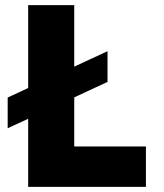

<svg xmlns="http://www.w3.org/2000/svg" viewBox="-20 -730 640 750"><path d="M90 0V-710H270V-158H550V0ZM10 -229V-349L400 -530V-410Z"/></svg>

Font: Geist Mono UltraBlack
Style: Regular
Weight: 900
Monospace: yes
Designer: Basement.studio, Andrés Briganti, Mateo Zaragoza
Foundry: Basement.studio, Vercel, Andrés Briganti, Guido Ferreyra, Mateo Zaragoza
Version: Version 1.400; ttfautohint (v1.8.4.7-5d5b)